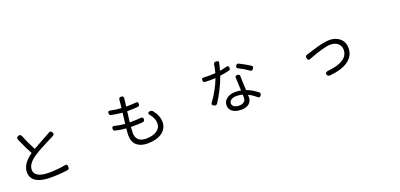

<svg xmlns="http://www.w3.org/2000/svg" viewBox="18 -1794 5965 2860"><g transform="rotate(-20 3000.0 -364.5)"><path d="M493.2 16.6Q351.6 16.6 272.5 -28.3Q185.5 -78.1 185.5 -178.7Q185.5 -311.5 349.6 -424.8Q303.7 -506.8 228.5 -677.7Q210.9 -716.8 249 -732.4Q287.1 -748 302.7 -707Q354.5 -577.1 415 -466.8Q466.8 -498 571.3 -553.7Q635.7 -587.9 657.2 -600.6Q659.2 -601.6 664.1 -604.5Q683.6 -614.3 691.4 -620.1Q725.6 -645.5 747.1 -607.4Q765.6 -574.2 735.4 -556.6Q728.5 -552.7 714.8 -545.9Q701.2 -539.1 694.3 -535.2Q683.6 -529.3 657.2 -516.6Q483.4 -429.7 406.2 -378.9Q265.6 -287.1 265.6 -187.5Q265.6 -127.9 321.3 -94.7Q378.9 -60.5 489.3 -60.5Q626 -60.5 752.9 -84Q776.4 -88.9 785.2 -79.1Q793 -70.3 793 -43.9Q793 -23.4 788.1 -14.6Q781.2 -4.9 763.7 -2Q640.6 16.6 493.2 16.6Z M2026.4 33.2Q1921.9 33.2 1861.3 -14.6Q1793 -68.4 1793 -177.7Q1793 -214.8 1800.8 -287.1Q1706.1 -294.9 1630.9 -313.5Q1604.5 -321.3 1605.5 -351.6Q1608.4 -394.5 1647.5 -381.8Q1718.8 -363.3 1807.6 -356.4Q1811.5 -384.8 1818.4 -441.9Q1825.2 -499 1828.1 -526.4Q1747.1 -533.2 1654.3 -551.8Q1627 -558.6 1627.9 -588.9Q1629.9 -629.9 1667 -619.1Q1744.1 -600.6 1836.9 -595.7Q1844.7 -659.2 1847.7 -694.3Q1848.6 -700.2 1848.6 -712.9Q1848.6 -760.7 1890.6 -757.8Q1934.6 -754.9 1923.8 -706.1Q1923.8 -701.2 1921.9 -691.4V-689.5Q1920.9 -684.6 1919.9 -672.9Q1914.1 -624 1910.2 -592.8Q2000 -592.8 2065.4 -599.6Q2102.5 -605.5 2100.6 -565.4Q2099.6 -532.2 2068.4 -529.3Q1981.4 -522.5 1907.2 -522.5H1900.4Q1894.5 -481.4 1884.8 -397.5Q1880.9 -368.2 1878.9 -353.5H1897.5Q1980.5 -353.5 2054.7 -360.4Q2095.7 -365.2 2093.8 -325.2Q2091.8 -292 2059.6 -289.1Q1999 -283.2 1907.2 -283.2Q1889.6 -283.2 1872.1 -283.2Q1867.2 -221.7 1867.2 -189.5Q1867.2 -120.1 1906.2 -82Q1947.3 -42 2026.4 -42Q2134.8 -42 2198.2 -85Q2261.7 -127.9 2261.7 -202.1Q2261.7 -274.4 2209 -342.8Q2158.2 -394.5 2215.8 -407.2Q2243.2 -413.1 2265.6 -386.7Q2340.8 -292 2340.8 -193.4Q2340.8 -89.8 2253.9 -27.3Q2168 33.2 2026.4 33.2Z M3509.8 38.1Q3426.8 38.1 3376 4.9Q3320.3 -31.2 3320.3 -98.6Q3320.3 -162.1 3375 -203.1Q3427.7 -242.2 3509.8 -242.2Q3557.6 -242.2 3599.6 -233.4Q3598.6 -260.7 3595.7 -318.4Q3592.8 -399.4 3590.8 -435.5Q3589.8 -455.1 3598.6 -462.4Q3607.4 -469.7 3627.9 -469.7Q3666 -469.7 3664.1 -428.7Q3664.1 -389.6 3665 -367.2Q3665 -350.6 3668 -302.7Q3670.9 -243.2 3671.9 -213.9Q3759.8 -181.6 3844.7 -114.3Q3868.2 -94.7 3849.6 -65.4Q3837.9 -47.9 3825.7 -44.9Q3813.5 -42 3797.9 -55.7Q3735.4 -109.4 3674.8 -137.7Q3675.8 -124 3675.8 -99.6Q3675.8 -39.1 3636.7 -2.9Q3592.8 38.1 3509.8 38.1ZM3500 -31.2Q3554.7 -31.2 3581.1 -59.6Q3603.5 -83 3603.5 -122.1Q3603.5 -149.4 3602.5 -167Q3553.7 -179.7 3506.8 -179.7Q3455.1 -179.7 3422.9 -158.7Q3390.6 -137.7 3390.6 -105.5Q3390.6 -71.3 3418 -51.8Q3446.3 -31.2 3500 -31.2ZM3144.5 -161.1Q3122.1 -171.9 3118.7 -185.5Q3115.2 -199.2 3130.9 -217.8Q3180.7 -283.2 3230.5 -375Q3275.4 -459 3305.7 -537.1Q3263.7 -534.2 3222.7 -534.2Q3196.3 -534.2 3143.6 -536.1Q3112.3 -537.1 3109.4 -569.3Q3106.4 -608.4 3143.6 -605.5Q3181.6 -602.5 3223.6 -602.5Q3255.9 -602.5 3325.2 -606.4Q3327.1 -606.4 3328.1 -606.4Q3348.6 -681.6 3354.5 -729.5Q3358.4 -770.5 3399.4 -766.6Q3423.8 -764.6 3431.6 -755.9Q3439.5 -747.1 3433.6 -724.6Q3416 -654.3 3406.2 -616.2Q3461.9 -625 3513.7 -639.6Q3553.7 -651.4 3554.7 -609.4Q3556.6 -580.1 3530.3 -573.2Q3467.8 -556.6 3383.8 -545.9Q3345.7 -436.5 3291.5 -333.5Q3237.3 -230.5 3197.3 -171.9Q3177.7 -143.6 3144.5 -161.1ZM3827.1 -465.8Q3761.7 -512.7 3669.9 -559.6Q3638.7 -574.2 3659.2 -606.4Q3675.8 -633.8 3702.1 -622.1Q3732.4 -607.4 3795.9 -572.3Q3799.8 -570.3 3807.6 -565.4Q3854.5 -538.1 3873 -525.4Q3886.7 -514.6 3887.7 -503.9Q3887.7 -494.1 3877 -477.5Q3864.3 -460 3854.5 -457Q3842.8 -454.1 3827.1 -465.8Z M4877.9 -17.6Q4869.1 -39.1 4884.8 -52.7Q4899.4 -64.5 4925.8 -66.4Q5070.3 -80.1 5151.4 -128.9Q5244.1 -184.6 5244.1 -281.2Q5244.1 -342.8 5200.2 -381.3Q5156.2 -419.9 5084 -419.9Q4979.5 -419.9 4723.6 -320.3L4721.7 -319.3Q4705.1 -313.5 4697.3 -319.3Q4692.4 -323.2 4685.5 -341.8Q4684.6 -345.7 4683.6 -347.7Q4667 -390.6 4711.9 -400.4Q4741.2 -408.2 4754.9 -413.1Q4765.6 -416 4792 -424.8Q4995.1 -490.2 5089.8 -490.2Q5191.4 -490.2 5255.9 -433.6Q5321.3 -376 5321.3 -280.3Q5321.3 -148.4 5201.2 -71.3Q5102.5 -7.8 4926.8 8.8Q4889.6 12.7 4877.9 -17.6Z"/></g></svg>

Font: Bpmf GenSen Rounded R
Style: R
Weight: 400
Foundry: But Ko
Version: Version 1.320